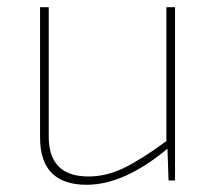

<svg xmlns="http://www.w3.org/2000/svg" viewBox="-20 -500 600 532"><path d="M465 -480V0H447L444 -88Q324 12 220 12Q91 12 91 -119V-480H115V-122Q115 -11 225 -11Q274 -11 322 -34Q370 -57 441 -109V-480Z"/></svg>

Font: Exo 2.0 Thin
Style: Regular
Weight: 250
Designer: Natanael Gama
Version: Version 1.001;PS 001.001;hotconv 1.0.70;makeotf.lib2.5.58329